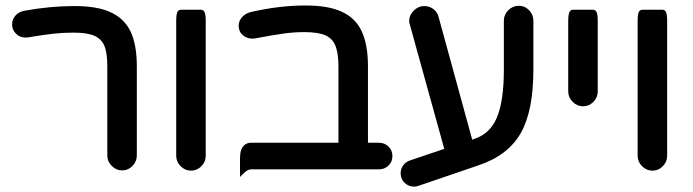

<svg xmlns="http://www.w3.org/2000/svg" viewBox="-20 -612 2546 705"><path d="M374 -41V-368.2Q374 -420.9 362.3 -445.8Q351.6 -469.7 325.7 -481Q299.8 -492.2 249 -492.2Q213.4 -492.2 176.5 -488.3Q139.6 -484.4 82.5 -474.6Q78.1 -474.1 73.2 -474.1Q52.7 -474.1 38.6 -488.3Q24.4 -502.4 24.4 -522.5Q24.4 -540.5 36.6 -554.7Q42.5 -561 47.4 -564Q56.6 -569.8 67.9 -572.3Q164.1 -589.8 252.9 -589.8Q336.9 -589.8 385.3 -567.4Q436 -544.9 459.5 -496.1Q482.4 -448.2 482.4 -368.2V-41Q482.4 -18.6 465.8 -2Q450.2 13.7 428.5 13.7Q406.7 13.7 390.4 -2.7Q374 -19 374 -41Z M627 -40V-535.2Q627 -550.3 628.7 -559.3Q630.4 -568.4 634.3 -572.3Q638.2 -576.2 643.6 -576.2H718.8Q724.1 -576.2 728 -572.3Q731.9 -568.4 733.6 -559.3Q735.4 -550.3 735.4 -535.2V-40Q735.4 -17.6 718.8 -1Q703.1 14.6 681.4 14.6Q659.7 14.6 643.3 -1.7Q627 -18.1 627 -40Z M1371.1 9.8H902.3Q889.2 9.8 876.5 22.9L861.3 37.6V-31.2Q861.3 -63.5 875.5 -77.6Q885.7 -87.9 902.3 -87.9H1222.7V-368.2Q1222.7 -419.4 1210.4 -446.8Q1200.2 -470.7 1174.8 -482.4Q1147.5 -494.1 1097.7 -494.1Q1062 -494.1 1024.9 -489.3Q987.8 -484.4 915.5 -470.7Q911.1 -470.2 906.2 -470.2Q887.2 -470.2 872.1 -482.4Q856.4 -495.6 856.4 -517.6Q856.4 -537.1 871.1 -551.3Q882.8 -563 899.4 -567.4Q1003.9 -591.8 1101.6 -591.8Q1185.5 -591.8 1233.9 -569.3Q1284.7 -546.9 1307.9 -497.6Q1331.1 -448.2 1331.1 -368.2V-87.9H1371.1Q1392.6 -87.9 1407.2 -73.2Q1420.9 -59.6 1420.9 -38.6Q1420.9 -17.6 1406.5 -3.9Q1392.1 9.8 1371.1 9.8Z M1938.5 -536.1V-355.5Q1938.5 -205.6 1892.6 -124Q1845.7 -41.5 1738.3 -5.4L1518.1 69.8Q1510.3 73.2 1500 73.2Q1484.4 73.2 1471.2 64Q1451.2 48.8 1451.2 23.4Q1451.2 7.8 1460.7 -5.1Q1470.2 -18.1 1485.4 -22.9L1611.3 -65.4L1483.4 -526.9L1482.4 -534.7V-535.2Q1482.4 -556.2 1499.3 -573Q1516.1 -589.8 1538.1 -589.8Q1561 -589.8 1577.1 -573.7Q1586.9 -564 1590.3 -550.3L1713.9 -99.1L1721.7 -102.1Q1778.8 -120.6 1803.7 -178.7Q1830.1 -239.3 1830.1 -355.5V-536.1Q1830.1 -558.1 1846.4 -574.5Q1862.8 -590.8 1885 -590.8Q1907.2 -590.8 1922.9 -574.2Q1938.5 -558.1 1938.5 -536.1Z M2066.4 -276.4V-535.2Q2066.4 -550.3 2068.4 -559.6Q2070.8 -571.8 2078.1 -575.2Q2080.6 -576.2 2083 -576.2H2158.2Q2163.6 -576.2 2167.5 -572.3Q2171.4 -568.4 2173.1 -559.3Q2174.8 -550.3 2174.8 -535.2V-276.4Q2174.8 -253.9 2158.7 -237.8Q2142.6 -221.7 2120.8 -221.7Q2099.1 -221.7 2082.8 -238Q2066.4 -254.4 2066.4 -276.4Z M2321.3 -40V-535.2Q2321.3 -550.3 2323 -559.3Q2324.7 -568.4 2328.6 -572.3Q2332.5 -576.2 2337.9 -576.2H2413.1Q2418.5 -576.2 2422.4 -572.3Q2426.3 -568.4 2428 -559.3Q2429.7 -550.3 2429.7 -535.2V-40Q2429.7 -17.6 2413.1 -1Q2397.5 14.6 2375.7 14.6Q2354 14.6 2337.6 -1.7Q2321.3 -18.1 2321.3 -40Z"/></svg>

Font: YuPearl-SemiBold
Style: SemiBold
Weight: 600
Designer: Max Yao
Foundry: Max-Everyday
Version: Version 1.011; ttfautohint (v1.8.3)